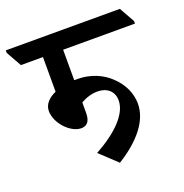

<svg xmlns="http://www.w3.org/2000/svg" viewBox="-168 -730 821 859"><g transform="rotate(-20 243.0 -300.5)"><path d="M259 23C361 -40 425 -117 425 -198C425 -248 402 -296 365 -331C326 -371 268 -394 209 -394C203 -394 198 -394 193 -394V-539H535V-551L494 -624H-49V-612L-8 -539H97V-374C63 -359 39 -335 39 -303C39 -244 99 -181 150 -181C182 -181 193 -205 193 -239V-288C217 -302 245 -311 273 -311C318 -311 349 -285 349 -241C349 -175 277 -107 178 -53Z"/></g></svg>

Font: Noto Serif Devanagari Condensed SemiBold
Style: Regular
Weight: 600
Width: 3
Designer: Universal Thirst, Indian Type Foundry and the Monotype Design Team
Foundry: Monotype Imaging Inc.
Version: Version 2.004